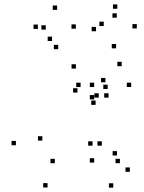

<svg xmlns="http://www.w3.org/2000/svg" viewBox="-20 -839 660 881"><path d="M404.6 -170.6V-190.6H384.6V-170.6ZM447.2 -170.6V-190.6H427.2V-170.6ZM478.2 -391.1V-411.1H458.2V-391.1ZM433.1 -391.1V-411.1H413.1V-391.1ZM231.6 -90.1V-110.1H211.6V-90.1ZM174.2 -193.9V-213.9H154.2V-193.9ZM335.4 -414.2V-434.2H315.4V-414.2ZM412.1 -382.8V-402.8H392.1V-382.8ZM412.1 -439.6V-459.6H392.1V-439.6ZM349.8 -439.6V-459.6H329.8V-439.6ZM418.7 -357.8V-377.8H398.7V-357.8ZM474 -430.5V-450.5H454V-430.5ZM328.3 -524.2V-544.2H308.3V-524.2ZM53 -172.5V-192.5H33V-172.5ZM198.2 21.2V1.2H178.2V21.2ZM575.9 -50.7V-70.7H555.9V-50.7ZM516.8 -125.5V-145.5H496.8V-125.5ZM530.2 -90.2V-110.2H510.2V-90.2ZM581.9 -439.8V-459.8H561.9V-439.8ZM538.4 -535.4V-555.4H518.4V-535.4ZM463.7 -461.4V-481.4H443.7V-461.4ZM412.2 -93V-113H392.2V-93ZM499.8 22V2H479.8V22ZM512.8 -617.1V-637.1H492.8V-617.1ZM607.7 -708.5V-728.5H587.7V-708.5ZM518.3 -798.8V-818.8H498.3V-798.8ZM456 -719.6V-739.6H436V-719.6ZM515.9 -757.8V-777.8H495.9V-757.8ZM420.6 -695.6V-715.6H400.6V-695.6ZM328 -707.2V-727.2H308V-707.2ZM242.1 -793.7V-813.7H222.1V-793.7ZM153.8 -706.3V-726.3H133.8V-706.3ZM218.8 -650.9V-670.9H198.8V-650.9ZM190 -703.1V-723.1H170V-703.1ZM247.1 -613.2V-633.2H227.1V-613.2Z"/></svg>

Font: Monaspace Radon Dots Var
Style: Regular
Weight: 400
Designer: Riley Cran and the Lettermatic Team
Version: Version 1.100 (Monaspace Radon Dots)